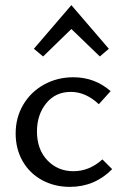

<svg xmlns="http://www.w3.org/2000/svg" viewBox="-20 -722 479 748"><path d="M112 -532 258 -702 404 -532 369 -502 258 -609 148 -502ZM41 -202Q41 -264 70.5 -314Q100 -364 151.5 -392.5Q203 -421 266 -421Q349 -421 411 -367L365 -316Q314 -364 256 -364Q196 -364 160 -319.5Q124 -275 124 -210Q124 -140 164.5 -97.5Q205 -55 266 -55Q328 -55 379 -101L417 -63Q349 6 252 6Q192 6 143.5 -20.5Q95 -47 68 -94.5Q41 -142 41 -202Z"/></svg>

Font: Ysabeau Infant Medium
Style: Regular
Weight: 500
Designer: Christian Thalmann (Catharsis Fonts)
Version: Version 0.003